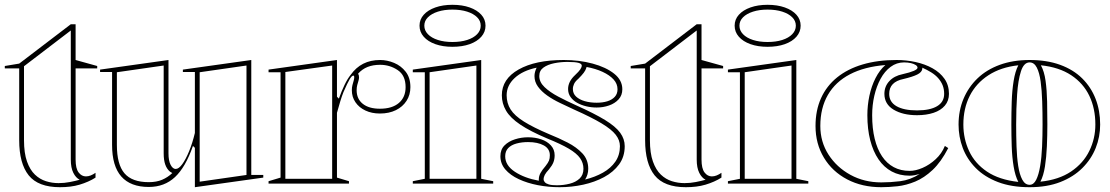

<svg xmlns="http://www.w3.org/2000/svg" viewBox="-20 -765 4624 800"><path d="M230 15Q139 15 99.5 -34.5Q60 -84 60 -181V-480H0V-490L60 -500L275 -664H295V-515L385 -490V-480H295V-100Q295 -63 307.5 -46.5Q320 -30 338 -30Q348 -30 358 -34Q368 -38 378 -45V-25Q364 -16 347 -8.5Q330 -1 311.5 4.5Q293 10 272.5 12.5Q252 15 230 15ZM312 -16Q296 -24 285.5 -45Q275 -66 275 -100V-638L80 -489V-181Q80 -127 92.5 -92Q105 -57 125.5 -37.5Q146 -18 171.5 -10Q197 -2 224 -2Q248 -2 271 -6.5Q294 -11 312 -16Z M600 14Q524 14 485.5 -29.5Q447 -73 447 -161V-465H397V-475L682 -515V-126Q682 -95 691 -78Q700 -61 712 -61Q725 -61 739.5 -81Q754 -101 768 -135Q782 -169 792 -211V-465H742V-475L1027 -515V-36H1077V-25L792 15V-149L784 -157Q753 -68 709 -27Q665 14 600 14ZM1007 -492 812 -464V-8L1007 -36ZM662 -492 467 -464V-161Q467 -80 498.5 -43Q530 -6 600 -6Q632 -6 655.5 -16Q679 -26 698 -44Q697 -45 694.5 -46Q692 -47 688 -50Q675 -61 668.5 -79.5Q662 -98 662 -126Z M1099 0V-10L1149 -25V-464H1099V-475L1384 -515V-362L1392 -354Q1403 -385 1415.5 -411Q1428 -437 1441 -453Q1463 -484 1493.5 -499.5Q1524 -515 1564 -515Q1593 -515 1622 -503Q1651 -491 1670.5 -466Q1690 -441 1690 -402Q1690 -370 1674 -345Q1658 -320 1629.5 -306Q1601 -292 1563 -292Q1529 -292 1502.5 -304.5Q1476 -317 1461 -339Q1446 -361 1446 -389Q1446 -401 1448.5 -410.5Q1451 -420 1453.5 -428.5Q1456 -437 1456 -443Q1456 -450 1452 -450Q1446 -450 1437 -435Q1428 -420 1411 -381Q1405 -366 1398 -343.5Q1391 -321 1384 -295V-25L1434 -10V0ZM1364 -492 1169 -465V-20H1364ZM1564 -495Q1534 -495 1511.5 -486Q1489 -477 1472 -458Q1474 -455 1475 -451.5Q1476 -448 1476 -443Q1476 -436 1473.5 -428Q1471 -420 1468.5 -410.5Q1466 -401 1466 -389Q1466 -353 1491.5 -332.5Q1517 -312 1563 -312Q1614 -312 1642 -336Q1670 -360 1670 -402Q1670 -451 1637 -473Q1604 -495 1564 -495Z M1865 -570Q1825 -570 1794 -581Q1763 -592 1745.5 -612Q1728 -632 1728 -658Q1728 -684 1745.5 -703.5Q1763 -723 1794 -734Q1825 -745 1865 -745Q1906 -745 1937 -734Q1968 -723 1985.5 -703.5Q2003 -684 2003 -658Q2003 -632 1985.5 -612Q1968 -592 1937 -581Q1906 -570 1865 -570ZM1700 0V-10L1750 -20V-464H1700V-475L1985 -515V-20L2035 -10V0ZM1770 -20H1965V-492L1770 -464ZM1865 -590Q1900 -590 1926.5 -598.5Q1953 -607 1968 -622.5Q1983 -638 1983 -658Q1983 -678 1968 -693Q1953 -708 1926.5 -716.5Q1900 -725 1865 -725Q1831 -725 1804.5 -716.5Q1778 -708 1763 -693Q1748 -678 1748 -658Q1748 -638 1763 -622.5Q1778 -607 1804.5 -598.5Q1831 -590 1865 -590Z M2312 15Q2265 15 2221 6.5Q2177 -2 2141.5 -18.5Q2106 -35 2085.5 -59Q2065 -83 2065 -114Q2065 -142 2082 -159Q2099 -176 2125.5 -184.5Q2152 -193 2180 -193Q2210 -193 2235 -184.5Q2260 -176 2275.5 -159Q2291 -142 2291 -118Q2291 -102 2286 -89Q2281 -76 2268 -60Q2255 -46 2250 -36.5Q2245 -27 2245 -17Q2245 -12 2250 -6Q2255 0 2267 3.5Q2279 7 2300 7Q2328 7 2353.5 0.5Q2379 -6 2395 -21Q2411 -36 2411 -62Q2411 -86 2397 -106Q2383 -126 2350 -145.5Q2317 -165 2260 -188Q2189 -218 2147.5 -246Q2106 -274 2088.5 -304Q2071 -334 2071 -368Q2071 -436 2141 -475.5Q2211 -515 2329 -515Q2394 -515 2449.5 -500Q2505 -485 2539 -458Q2573 -431 2573 -393Q2573 -368 2557.5 -351Q2542 -334 2517.5 -325.5Q2493 -317 2466 -317Q2444 -317 2423 -322Q2402 -327 2385 -336.5Q2368 -346 2357.5 -360.5Q2347 -375 2347 -394Q2347 -425 2376 -452Q2392 -467 2398 -476Q2404 -485 2404 -492Q2404 -495 2401 -498Q2398 -501 2391 -503Q2384 -505 2372.5 -506Q2361 -507 2344 -507Q2316 -507 2289 -501.5Q2262 -496 2244.5 -483.5Q2227 -471 2227 -448Q2227 -423 2249 -402Q2271 -381 2306 -362.5Q2341 -344 2381 -326Q2457 -292 2501 -265Q2545 -238 2564 -212Q2583 -186 2583 -156Q2583 -112 2559.5 -80Q2536 -48 2497 -27Q2458 -6 2410 4.5Q2362 15 2312 15ZM2225 -12Q2225 -14 2225 -15Q2225 -16 2225 -17Q2225 -31 2232 -44Q2239 -57 2253 -73Q2264 -87 2267.5 -96Q2271 -105 2271 -118Q2271 -145 2246 -159Q2221 -173 2180 -173Q2154 -173 2132 -167Q2110 -161 2097.5 -148Q2085 -135 2085 -114Q2085 -76 2125 -49.5Q2165 -23 2225 -12ZM2418 -17Q2459 -27 2492 -45.5Q2525 -64 2544 -91.5Q2563 -119 2563 -156Q2563 -181 2545.5 -203.5Q2528 -226 2486.5 -251Q2445 -276 2373 -308Q2343 -322 2313.5 -336Q2284 -350 2260 -367Q2236 -384 2221.5 -404Q2207 -424 2207 -448Q2207 -457 2209.5 -466Q2212 -475 2216 -483Q2158 -471 2124.5 -440Q2091 -409 2091 -368Q2091 -335 2107.5 -309Q2124 -283 2163 -258.5Q2202 -234 2268 -206Q2308 -190 2345 -171Q2382 -152 2406.5 -126Q2431 -100 2431 -62Q2431 -49 2427.5 -37.5Q2424 -26 2418 -17ZM2466 -337Q2491 -337 2510.5 -343Q2530 -349 2541.5 -361.5Q2553 -374 2553 -393Q2553 -416 2536.5 -434Q2520 -452 2491 -465.5Q2462 -479 2424 -486Q2424 -485 2423.5 -484Q2423 -483 2423 -482Q2420 -472 2412 -461.5Q2404 -451 2390 -437Q2377 -426 2372 -415.5Q2367 -405 2367 -394Q2367 -375 2380.5 -362.5Q2394 -350 2416.5 -343.5Q2439 -337 2466 -337Z M2838 15Q2747 15 2707.5 -34.5Q2668 -84 2668 -181V-480H2608V-490L2668 -500L2883 -664H2903V-515L2993 -490V-480H2903V-100Q2903 -63 2915.5 -46.5Q2928 -30 2946 -30Q2956 -30 2966 -34Q2976 -38 2986 -45V-25Q2972 -16 2955 -8.5Q2938 -1 2919.5 4.5Q2901 10 2880.5 12.5Q2860 15 2838 15ZM2920 -16Q2904 -24 2893.5 -45Q2883 -66 2883 -100V-638L2688 -489V-181Q2688 -127 2700.5 -92Q2713 -57 2733.5 -37.5Q2754 -18 2779.5 -10Q2805 -2 2832 -2Q2856 -2 2879 -6.5Q2902 -11 2920 -16Z M3178 -570Q3138 -570 3107 -581Q3076 -592 3058.5 -612Q3041 -632 3041 -658Q3041 -684 3058.5 -703.5Q3076 -723 3107 -734Q3138 -745 3178 -745Q3219 -745 3250 -734Q3281 -723 3298.5 -703.5Q3316 -684 3316 -658Q3316 -632 3298.5 -612Q3281 -592 3250 -581Q3219 -570 3178 -570ZM3013 0V-10L3063 -20V-464H3013V-475L3298 -515V-20L3348 -10V0ZM3083 -20H3278V-492L3083 -464ZM3178 -590Q3213 -590 3239.5 -598.5Q3266 -607 3281 -622.5Q3296 -638 3296 -658Q3296 -678 3281 -693Q3266 -708 3239.5 -716.5Q3213 -725 3178 -725Q3144 -725 3117.5 -716.5Q3091 -708 3076 -693Q3061 -678 3061 -658Q3061 -638 3076 -622.5Q3091 -607 3117.5 -598.5Q3144 -590 3178 -590Z M3652 15Q3572 15 3510 -17.5Q3448 -50 3413 -108Q3378 -166 3378 -240Q3378 -305 3401 -356Q3424 -407 3468 -442.5Q3512 -478 3574.5 -496.5Q3637 -515 3716 -515Q3756 -515 3795 -506.5Q3834 -498 3865.5 -480.5Q3897 -463 3915.5 -436.5Q3934 -410 3934 -374Q3934 -345 3917 -325Q3900 -305 3870 -295Q3840 -285 3801 -285Q3742 -285 3703.5 -308Q3665 -331 3665 -374Q3665 -405 3685.5 -427Q3706 -449 3741 -456Q3803 -470 3803 -483Q3803 -489 3795.5 -494Q3788 -499 3775.5 -502Q3763 -505 3747 -505Q3716 -505 3691 -486.5Q3666 -468 3649 -436.5Q3632 -405 3623 -366Q3614 -327 3614 -285Q3614 -230 3624.5 -187Q3635 -144 3655 -114Q3675 -84 3704 -68.5Q3733 -53 3770 -53Q3795 -53 3824 -65.5Q3853 -78 3878.5 -101.5Q3904 -125 3917 -157L3931 -148Q3901 -90 3866 -57Q3831 -24 3793.5 -8.5Q3756 7 3720 11Q3684 15 3652 15ZM3823 -483V-478Q3821 -464 3802 -454.5Q3783 -445 3745 -436Q3685 -424 3685 -374Q3685 -340 3715.5 -322.5Q3746 -305 3801 -305Q3855 -305 3884.5 -322.5Q3914 -340 3914 -374Q3914 -394 3907.5 -410Q3901 -426 3889 -439.5Q3877 -453 3860 -463.5Q3843 -474 3823 -483ZM3398 -240Q3398 -174 3432 -121Q3466 -68 3523.5 -36.5Q3581 -5 3652 -5Q3690 -5 3731 -10Q3772 -15 3812 -40Q3802 -37 3791 -35Q3780 -33 3770 -33Q3728 -33 3695.5 -50.5Q3663 -68 3640.5 -101Q3618 -134 3606 -180.5Q3594 -227 3594 -285Q3594 -326 3602.5 -366Q3611 -406 3628 -439.5Q3645 -473 3669 -494Q3582 -487 3521.5 -455.5Q3461 -424 3429.5 -369.5Q3398 -315 3398 -240Z M4270 -515Q4342 -515 4397 -495Q4452 -475 4489 -438.5Q4526 -402 4545 -353Q4564 -304 4564 -246Q4564 -195 4545.5 -148.5Q4527 -102 4490 -65Q4453 -28 4398 -6.5Q4343 15 4270 15Q4194 15 4138 -6.5Q4082 -28 4045.5 -65Q4009 -102 3991.5 -148.5Q3974 -195 3974 -246Q3974 -304 3994.5 -353Q4015 -402 4053 -438.5Q4091 -475 4146 -495Q4201 -515 4270 -515ZM4270 -505Q4246 -505 4234 -468Q4222 -431 4218 -372Q4214 -313 4214 -246Q4214 -200 4215.5 -155Q4217 -110 4222.5 -74Q4228 -38 4239.5 -16.5Q4251 5 4270 5Q4287 5 4297.5 -16Q4308 -37 4314 -73Q4320 -109 4322 -154Q4324 -199 4324 -246Q4324 -296 4322.5 -342.5Q4321 -389 4316 -425.5Q4311 -462 4300 -483.5Q4289 -505 4270 -505ZM3994 -246Q3994 -187 4018 -135.5Q4042 -84 4092.5 -50Q4143 -16 4223 -7Q4210 -32 4203.5 -71Q4197 -110 4195.5 -155.5Q4194 -201 4194 -246Q4194 -294 4195.5 -341Q4197 -388 4203.5 -428Q4210 -468 4223 -493Q4150 -485 4098.5 -451.5Q4047 -418 4020.5 -365.5Q3994 -313 3994 -246ZM4544 -246Q4544 -313 4519 -365.5Q4494 -418 4443.5 -451.5Q4393 -485 4317 -493Q4331 -468 4336.5 -428.5Q4342 -389 4343 -341.5Q4344 -294 4344 -246Q4344 -201 4342 -155.5Q4340 -110 4334 -71.5Q4328 -33 4315 -8Q4392 -16 4443 -50.5Q4494 -85 4519 -136.5Q4544 -188 4544 -246Z"/></svg>

Font: Kalnia Glaze Thin
Style: Bold
Weight: 700
Version: Version 1.110